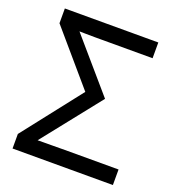

<svg xmlns="http://www.w3.org/2000/svg" viewBox="-131 -816 831 917"><g transform="rotate(20 285.0 -357.0)"><path d="M36 0V-74L270 -373L42 -639V-714H517V-634H262Q247 -634 223.5 -634Q200 -634 178 -634.5Q156 -635 145 -635L370 -374L135 -78Q173 -78 210.5 -78.5Q248 -79 288 -79H546V0Z"/></g></svg>

Font: Noto IKEA Arabic
Style: Regular
Weight: 400
Designer: Monotype Design Team
Foundry: Monotype Imaging Inc.
Version: Version 1.200